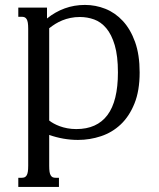

<svg xmlns="http://www.w3.org/2000/svg" viewBox="-20 -549 637 768"><path d="M176.8 -66.9Q184.1 -61 194.6 -55.2Q205.1 -49.3 218.8 -44.2Q232.4 -39.1 249.3 -35.9Q266.1 -32.7 285.2 -32.7Q367.7 -32.7 409.7 -88.6Q451.7 -144.5 451.7 -259.3Q451.7 -325.2 439 -368.2Q426.3 -411.1 405 -436.3Q383.8 -461.4 356.4 -471.2Q329.1 -481 299.8 -481Q279.3 -481 261.7 -477.3Q244.1 -473.6 229.2 -467.5Q214.4 -461.4 201.4 -453.4Q188.5 -445.3 176.8 -436ZM176.8 113.8Q176.8 128.9 178.2 138.2Q179.7 147.5 183.1 152.8Q186.5 158.2 191.2 160.2Q195.8 162.1 202.6 162.1H215.8V198.7H53.2V162.1H66.9Q73.2 162.1 78.1 160.2Q83 158.2 86.4 152.8Q89.8 147.5 91.3 138.2Q92.8 128.9 92.8 113.8V-433.6Q92.8 -448.7 91.3 -458Q89.8 -467.3 86.4 -472.7Q83 -478 78.1 -480Q73.2 -481.9 66.9 -481.9H53.2V-518.6H168V-475.1Q200.7 -501.5 238.8 -515.4Q276.9 -529.3 319.8 -529.3Q362.3 -529.3 401.6 -513.7Q440.9 -498 471.4 -465.1Q502 -432.1 520.3 -381.1Q538.6 -330.1 538.6 -259.3Q538.6 -186 517.8 -134.8Q497.1 -83.5 462.9 -51.3Q428.7 -19 384 -4.2Q339.4 10.7 292 10.7Q262.7 10.7 233.6 5.6Q204.6 0.5 176.8 -9.3Z"/></svg>

Font: Arian Grqi
Style: Regular
Weight: 400
Designer: Ruben Hakobyan (Tarumian)
Foundry: Ruben Hakobyan (Tarumian)
Version: Version 1.003